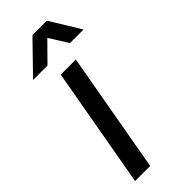

<svg xmlns="http://www.w3.org/2000/svg" viewBox="-238 -756 790 790"><g transform="rotate(-45 157.0 -361.5)"><path d="M20 -590.8 148.9 -723.1H232.9L314 -590.8H234.9L184.1 -671.9L104 -590.8ZM22.9 0 116.2 -525.9H204.1L110.8 0Z"/></g></svg>

Font: Archivo
Style: Italic
Weight: 400
Italic angle: -10°
Designer: Hector Gatti
Foundry: Omnibus-Type
Version: Version 2.001